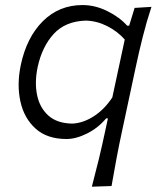

<svg xmlns="http://www.w3.org/2000/svg" viewBox="-20 -526 627 741"><path d="M334.5 194.5Q349 139.5 361.8 86.8Q374.5 34 387 -25L396.5 -69H389.5Q358.5 -32 316 -10.8Q273.5 10.5 236.5 10.5Q162 10.5 117.5 -29.5Q73 -69.5 58.8 -134.2Q44.5 -199 60 -274Q82.5 -381.5 145.2 -444Q208 -506.5 298.5 -506.5Q347.5 -506.5 395 -482.8Q442.5 -459 470.5 -427H478.5L499.5 -495.5L564.5 -499.5Q545.5 -442 530.8 -383.2Q516 -324.5 504.5 -270L452.5 -27Q439.5 33 429.8 84.8Q420 136.5 410.5 192ZM258.5 -49Q300 -50.5 341.5 -77Q383 -103.5 413.5 -150L461.5 -373.5Q433 -405.5 393.2 -425.5Q353.5 -445.5 311 -446.5Q232 -444 187.2 -395Q142.5 -346 125.5 -268Q113 -209 123 -159.8Q133 -110.5 166.5 -80.2Q200 -50 258.5 -49Z"/></svg>

Font: Commissioner Flair Light
Style: Italic
Weight: 300
Italic angle: -12°
Designer: Kostas Bartsokas
Foundry: Kostas Bartsokas
Version: Version 1.000; ttfautohint (v1.8.3)